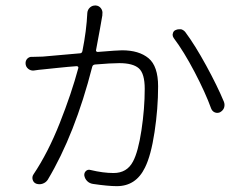

<svg xmlns="http://www.w3.org/2000/svg" viewBox="-20 -626 892 686"><path d="M292 -580.1Q293 -591.8 301.8 -599.6Q309.6 -606.4 320.3 -606.4Q321.3 -606.4 322.3 -606.4Q334 -605.5 340.8 -596.2Q347.7 -586.9 345.7 -575.2Q345.7 -573.2 345.7 -571.3Q340.8 -541 323.2 -447.3Q322.3 -444.3 324.2 -442.4Q326.2 -440.4 329.1 -440.4Q400.4 -446.3 416 -446.3Q476.6 -446.3 510.7 -418Q544.9 -389.6 544.9 -317.4Q544.9 -238.3 532.2 -154.3Q519.5 -70.3 498 -27.3Q465.8 39.1 397.5 39.1Q366.2 39.1 312.5 31.2Q299.8 29.3 291.5 21Q283.2 12.7 281.2 1Q280.3 -8.8 287.1 -15.1Q293.9 -21.5 303.7 -18.6Q348.6 -7.8 385.7 -7.8Q433.6 -7.8 455.1 -48.8Q473.6 -83 485.4 -160.6Q497.1 -238.3 497.1 -308.6Q497.1 -363.3 476.1 -381.8Q455.1 -400.4 406.2 -400.4Q377 -400.4 319.3 -395.5Q311.5 -394.5 309.6 -387.7Q248 -146.5 150.4 16.6Q143.6 26.4 132.3 30.3Q121.1 34.2 109.4 30.3Q99.6 26.4 96.7 16.1Q93.8 5.9 99.6 -2.9Q151.4 -80.1 193.4 -186Q235.4 -292 259.8 -382.8Q260.7 -385.7 258.8 -387.7Q256.8 -389.6 253.9 -389.6Q226.6 -387.7 184.6 -383.3Q142.6 -378.9 132.8 -377.9Q120.1 -377 100.6 -374Q89.8 -373 81.1 -379.9Q71.3 -387.7 71.3 -400.4Q71.3 -409.2 77.1 -416Q85 -423.8 94.7 -422.9Q97.7 -422.9 99.6 -422.9Q116.2 -422.9 132.8 -423.8Q145.5 -424.8 265.6 -435.5Q272.5 -435.5 274.4 -443.4Q289.1 -516.6 292 -580.1ZM600.6 -490.2Q596.7 -496.1 596.7 -502Q596.7 -503.9 597.7 -506.8Q599.6 -515.6 607.4 -518.6Q613.3 -521.5 620.1 -521.5Q623 -521.5 627 -521.5Q636.7 -518.6 642.6 -510.7Q676.8 -464.8 716.8 -391.6Q756.8 -318.4 780.3 -261.7Q782.2 -255.9 782.2 -251Q782.2 -246.1 780.3 -240.2Q776.4 -230.5 765.6 -224.6Q760.7 -222.7 755.9 -222.7Q752 -222.7 747.1 -224.6Q738.3 -228.5 734.4 -238.3Q713.9 -294.9 675.3 -368.7Q636.7 -442.4 600.6 -490.2Z"/></svg>

Font: Gen Jyuu Gothic P Light
Style: Regular
Weight: 200
Designer: [Source Han Sans]
Ryoko NISHIZUKA  (kana & ideographs); Paul D. Hunt (Latin, Greek & Cyrillic); Wenlong ZHANG  (bopomofo
Version: Version 1.002.20150607